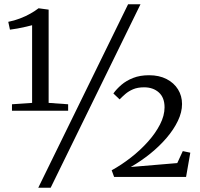

<svg xmlns="http://www.w3.org/2000/svg" viewBox="-20 -835 944 906"><path d="M131.5 -349.5V-716Q122.5 -713.5 103.2 -709Q84 -704.5 62.5 -700.5Q41 -696.5 27 -695L19 -732Q47 -737.5 74 -747.8Q101 -758 123.8 -771Q146.5 -784 162 -796L209.5 -789.5V-349.5L301.5 -343V-312.5H36.5V-343ZM584.5 -815H643L219 51H160.5ZM507 -31.5Q553.5 -57 598 -91.8Q642.5 -126.5 678.2 -166.5Q714 -206.5 735.2 -248Q756.5 -289.5 756.5 -328.5Q756.5 -374.5 729.5 -398.8Q702.5 -423 660 -423Q629.5 -423 608 -413.8Q586.5 -404.5 571.2 -391.2Q556 -378 544.5 -366L515 -394Q530 -415 553 -434.8Q576 -454.5 608.2 -467.2Q640.5 -480 683.5 -480Q731 -480 766 -462Q801 -444 820 -413.2Q839 -382.5 839 -344Q839 -305.5 819.5 -264.8Q800 -224 766 -184.2Q732 -144.5 688.5 -109.5Q645 -74.5 597 -47L816.5 -65.5L842.5 -122L878 -114.5L858 0H518.5Z"/></svg>

Font: Merriweather 48pt Light
Style: Regular
Weight: 300
Version: Version 2.100